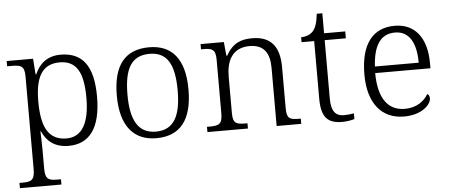

<svg xmlns="http://www.w3.org/2000/svg" viewBox="-56 -792 2732 1166"><g transform="rotate(-5 1310.0 -209.0)"><path d="M21 240H274V208H254C202 208 178 202 178 136V25C178 -22 176 -64 175 -93H178C206 -29 257 10 338 10C463 10 536 -78 536 -273C536 -461 470 -546 337 -546C254 -546 206 -501 180 -440H176L169 -536H8V-504H35C92 -504 114 -497 114 -433V133C114 201 91 208 39 208H21ZM330 -36C216 -36 178 -125 178 -274C178 -415 215 -500 328 -500C432 -500 471 -423 471 -271C471 -120 425 -36 330 -36Z M873 10C1017 10 1093 -80 1093 -268C1093 -457 1013 -544 877 -544C731 -544 656 -455 656 -268C656 -80 738 10 873 10ZM874 -30C765 -30 721 -115 721 -268C721 -425 764 -504 876 -504C983 -504 1027 -427 1027 -268C1027 -118 987 -30 874 -30Z M1185 0H1432V-32H1422C1365 -32 1343 -38 1343 -102V-326C1343 -414 1376 -498 1485 -498C1575 -498 1607 -442 1607 -354V0H1757V-32H1747C1689 -32 1671 -39 1671 -105V-353C1671 -485 1614 -544 1505 -544C1436 -544 1386 -525 1345 -452H1340L1332 -536H1190V-504H1205C1256 -504 1279 -497 1279 -433V-105C1279 -39 1257 -32 1199 -32H1185Z M2007 10C2032 10 2062 5 2081 -1V-36C2060 -32 2043 -30 2020 -30C1969 -30 1943 -61 1943 -137V-494H2072V-536H1943V-658H1909C1903 -601 1891 -570 1873 -551C1855 -533 1828 -524 1802 -524V-494H1879V-143C1879 -30 1917 10 2007 10Z M2383 10C2494 10 2549 -50 2549 -87C2549 -101 2543 -110 2535 -114C2511 -72 2464 -36 2392 -36C2292 -36 2232 -110 2231 -268H2568V-299C2568 -457 2494 -544 2374 -544C2240 -544 2165 -451 2165 -263C2165 -89 2248 10 2383 10ZM2500 -308H2233C2240 -431 2281 -503 2372 -503C2461 -503 2500 -425 2500 -308Z"/></g></svg>

Font: Noto Serif Light
Style: Regular
Weight: 300
Designer: Monotype Design Team
Foundry: Monotype Imaging Inc.
Version: Version 2.013